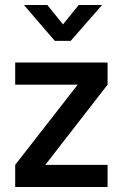

<svg xmlns="http://www.w3.org/2000/svg" viewBox="-20 -751 494 771"><path d="M41 -411V-500H412V-411L162 -89H412V0H41V-89L292 -411ZM200 -587 76 -731H170L233 -653L296 -731H390L264 -587Z"/></svg>

Font: TitilliumText
Style: Medium
Weight: 500
Designer: Accademia di Belle Arti di Urbino and others
Foundry: Accademia di Belle Arti di Urbino and others.
Version: Version 60.001